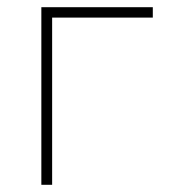

<svg xmlns="http://www.w3.org/2000/svg" viewBox="-20 -514 476 534"><path d="M95 0Q95 -56.5 95 -108.5Q95 -160.5 95 -221V-271Q95 -311.5 95 -348.2Q95 -385 95 -420.8Q95 -456.5 95 -494H405V-465Q352.5 -465 298.8 -465Q245 -465 194 -465H106L125 -489Q125 -451.5 125 -417Q125 -382.5 125 -347Q125 -311.5 125 -271V-221Q125 -160.5 125 -108.5Q125 -56.5 125 0Z"/></svg>

Font: Commissioner Thin
Style: Regular
Weight: 100
Designer: Kostas Bartsokas
Foundry: Kostas Bartsokas
Version: Version 1.001;gftools[0.9.23]